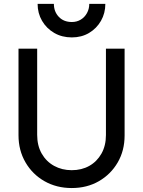

<svg xmlns="http://www.w3.org/2000/svg" viewBox="-20 -940 723 970"><path d="M342.5 10Q265.5 10 204.6 -24.7Q143.8 -59.4 108.7 -119.9Q73.5 -180.4 73.5 -256.5V-694H167.8V-258.8Q167.8 -204.3 190.7 -164.1Q213.7 -123.8 253.4 -102Q293.1 -80.2 342.4 -80.2Q392.5 -80.2 431.2 -102Q469.9 -123.8 492.6 -164Q515.2 -204.2 515.2 -257.8V-694H609.5V-255.5Q609.5 -179.3 574.7 -119.4Q539.9 -59.5 479.7 -24.7Q419.5 10 342.5 10ZM512.2 -920.5Q512.2 -873.2 490.1 -834.7Q468 -796.2 430 -773.6Q392 -751 343 -751Q292.9 -751 254 -773.6Q215 -796.2 192.5 -834.7Q170 -873.2 170 -920.5H252.2Q252.2 -881.2 277 -855Q301.7 -828.8 343.2 -828.8Q368 -828.8 387.9 -840.8Q407.8 -852.8 419.4 -873.9Q431 -895 431 -920.5Z"/></svg>

Font: Outfit Thin
Style: Regular
Weight: 100
Designer: Rodrigo Fuenzalida
Foundry: fragTYPE
Version: Version 1.100;gftools[0.9.27]